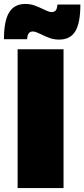

<svg xmlns="http://www.w3.org/2000/svg" viewBox="-39 -950 426 970"><path d="M50 -701H282V0H50ZM260 -750Q235 -750 214.5 -757Q194 -764 168 -777Q165 -778 151 -784.5Q137 -791 127 -791Q113 -791 106 -781.5Q99 -772 98 -752H-19Q-19 -844 7 -887Q33 -930 89 -930Q114 -930 135 -922.5Q156 -915 181 -903Q209 -889 221 -889Q236 -889 243 -898Q250 -907 251 -927H367Q367 -834 341.5 -792Q316 -750 260 -750Z"/></svg>

Font: Argentum Sans Black
Style: Regular
Weight: 900
Designer: Julieta Ulanovsky (Modified by Cristiano Sobral)
Foundry: Julieta Ulanovsky
Version: Version 1.000; ttfautohint (v1.5.65-e2d9)